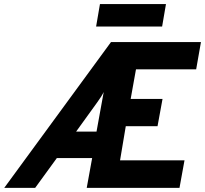

<svg xmlns="http://www.w3.org/2000/svg" viewBox="-58 -902 984 922"><path d="M-37.5 0 475 -700H907L884 -569H595L569.5 -427H722.5L698.5 -296H546L518.5 -132H828L804 0H358.5L384.5 -143H215L111 0ZM307.5 -270H405.5L440 -460Q434 -448 426.2 -435.8Q418.5 -423.5 408.5 -410ZM403.5 -774.5 422 -882.5H739L720.5 -774.5Z"/></svg>

Font: Overpass ExtraBold
Style: Italic
Weight: 800
Italic angle: -10°
Designer: Delve Withrington, Dave Bailey, Thomas Jockin
Foundry: Delve Fonts LLC
Version: Version 4.000